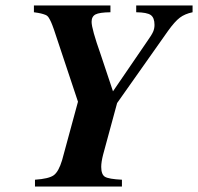

<svg xmlns="http://www.w3.org/2000/svg" viewBox="-20 -682 724 702"><path d="M265.1 -310.1 176.8 -575.2Q170.4 -593.3 166.5 -601.8Q162.6 -610.4 158 -617.7Q153.3 -625 145.5 -627.9Q137.7 -630.9 129.6 -632.8Q121.6 -634.8 104 -637.2V-662.1H383.8V-637.2Q343.3 -636.7 329.1 -629.2Q314.9 -621.6 314.9 -602.1Q314.9 -576.7 348.1 -482.9Q382.8 -377.4 393.1 -348.1L519 -532.2Q534.7 -554.2 539.8 -565.9Q544.9 -577.6 544.9 -590.8Q544.9 -617.2 531.2 -627Q517.6 -636.7 478 -637.2V-662.1H684.1V-637.2Q655.8 -631.3 637.5 -617.4Q619.1 -603.5 594.2 -568.8L408.2 -305.2L356.9 -116.2Q350.1 -89.4 350.1 -71.8Q350.1 -43.9 363.8 -35.6Q377.4 -27.3 425.8 -24.9V0H107.9V-24.9Q158.7 -28.3 176.5 -41.3Q194.3 -54.2 207 -96.2Z"/></svg>

Font: Accordance
Style: Bold-Italic
Weight: 700
Italic angle: -11°
Version: Version 1.2 (build January 31, 2020) Miklal Software Solutio